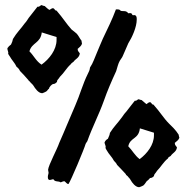

<svg xmlns="http://www.w3.org/2000/svg" viewBox="-20 -744 753 774"><path d="M172.9 -31.2C172.9 -24.4 173.8 -18.6 180.7 -18.6C185.5 -18.6 190.4 -21.5 195.3 -21.5C202.1 -8.8 215.8 -15.6 224.6 -8.8C231.4 -11.7 236.3 -13.7 239.3 -13.7C246.1 -9.8 248 -2.9 255.9 -2C265.6 -14.6 320.3 -145.5 325.2 -164.1C328.1 -168 329.1 -171.9 332 -174.8C351.6 -230.5 378.9 -282.2 398.4 -336.9C413.1 -378.9 429.7 -417 448.2 -457C453.1 -471.7 456.1 -487.3 462.9 -499C466.8 -505.9 471.7 -510.7 474.6 -517.6C482.4 -535.2 489.3 -551.8 497.1 -569.3C512.7 -593.8 531.2 -634.8 531.2 -665C531.2 -669.9 532.2 -686.5 516.6 -682.6C509.8 -682.6 516.6 -694.3 497.1 -690.4C493.2 -696.3 487.3 -699.2 480.5 -699.2C476.6 -699.2 471.7 -699.2 466.8 -700.2C463.9 -703.1 463.9 -707 447.3 -706.1C432.6 -666 413.1 -627 394.5 -587.9C385.7 -569.3 378.9 -549.8 370.1 -530.3C361.3 -510.7 355.5 -490.2 342.8 -471.7C341.8 -460.9 337.9 -454.1 334 -446.3C313.5 -405.3 301.8 -360.4 283.2 -318.4C260.7 -267.6 241.2 -217.8 218.8 -168C210.9 -143.6 175.8 -79.1 173.8 -59.6L175.8 -47.9C175.8 -43 172.9 -38.1 172.9 -31.2ZM12.7 -527.3C15.6 -523.4 16.6 -519.5 19.5 -516.6C27.3 -502 40 -490.2 46.9 -474.6C52.7 -470.7 57.6 -464.8 60.5 -458C71.3 -447.3 80.1 -437.5 94.7 -420.9C94.7 -418 96.7 -419.9 102.5 -412.1C106.4 -407.2 111.3 -404.3 114.3 -399.4C122.1 -386.7 134.8 -368.2 150.4 -368.2C151.4 -368.2 163.1 -373 166 -375C170.9 -377.9 172.9 -383.8 177.7 -386.7C177.7 -392.6 188.5 -404.3 194.3 -405.3C201.2 -405.3 205.1 -409.2 210 -414.1C209 -421.9 214.8 -422.9 221.7 -434.6C238.3 -450.2 248 -469.7 264.6 -484.4C267.6 -488.3 268.6 -490.2 276.4 -495.1C284.2 -506.8 298.8 -509.8 301.8 -528.3C298.8 -535.2 293 -536.1 293 -546.9C299.8 -553.7 307.6 -557.6 310.5 -568.4C309.6 -573.2 308.6 -577.1 308.6 -580.1C301.8 -587.9 295.9 -601.6 289.1 -608.4C282.2 -615.2 276.4 -618.2 268.6 -625C248 -647.5 234.4 -670.9 208 -701.2C199.2 -701.2 201.2 -710.9 192.4 -710.9C188.5 -710.9 182.6 -705.1 178.7 -704.1C172.9 -708 167 -712.9 160.2 -719.7C155.3 -719.7 151.4 -722.7 146.5 -723.6C139.6 -719.7 138.7 -715.8 130.9 -716.8C120.1 -702.1 107.4 -687.5 95.7 -671.9C90.8 -665 86.9 -657.2 80.1 -650.4C63.5 -627 47.9 -613.3 32.2 -586.9C31.2 -580.1 28.3 -572.3 24.4 -564.5C18.6 -560.5 13.7 -555.7 9.8 -549.8C8.8 -542 15.6 -534.2 12.7 -527.3ZM401.4 -169.9C401.4 -163.1 408.2 -155.3 405.3 -148.4C406.2 -143.6 409.2 -140.6 411.1 -136.7C418.9 -122.1 431.6 -111.3 439.5 -95.7C444.3 -90.8 449.2 -85.9 452.1 -79.1C462.9 -68.4 471.7 -58.6 487.3 -42C487.3 -39.1 487.3 -40 495.1 -33.2C498 -28.3 502 -26.4 505.9 -19.5C512.7 -6.8 526.4 10.7 541 10.7C542 10.7 554.7 5.9 557.6 3.9C561.5 1 563.5 -2 572.3 -14.6C573.2 -15.6 574.2 -13.7 585 -26.4C591.8 -26.4 595.7 -29.3 600.6 -34.2C600.6 -42 606.4 -43.9 613.3 -55.7C628.9 -71.3 638.7 -90.8 657.2 -105.5C658.2 -109.4 660.2 -111.3 668 -115.2C675.8 -127.9 690.4 -130.9 693.4 -149.4C690.4 -156.2 684.6 -157.2 684.6 -168C691.4 -174.8 699.2 -177.7 703.1 -188.5C702.1 -193.4 700.2 -197.3 700.2 -201.2C695.3 -209 686.5 -220.7 679.7 -227.5L661.1 -246.1C638.7 -268.6 626 -292 598.6 -322.3C589.8 -322.3 591.8 -332 584 -332C579.1 -332 575.2 -327.1 570.3 -324.2C563.5 -330.1 556.6 -335.9 550.8 -340.8C545.9 -340.8 542 -343.8 537.1 -343.8C532.2 -340.8 530.3 -336.9 523.4 -337.9C511.7 -322.3 499 -307.6 488.3 -293C481.4 -286.1 476.6 -278.3 471.7 -271.5C454.1 -247.1 439.5 -234.4 422.9 -208C422.9 -203.1 419.9 -195.3 415 -184.6C409.2 -181.6 404.3 -176.8 401.4 -169.9ZM148.4 -613.3 208 -594.7V-583C208 -543 178.7 -505.9 147.5 -483.4C125 -498 117.2 -518.6 98.6 -537.1C108.4 -573.2 143.6 -569.3 148.4 -613.3ZM497.1 -154.3C504.9 -191.4 539.1 -181.6 543.9 -226.6L600.6 -209V-198.2C600.6 -160.2 573.2 -125 543 -102.5C523.4 -117.2 513.7 -137.7 497.1 -154.3Z"/></svg>

Font: Caesar Dressing Cyrillic
Style: Regular
Weight: 400
Designer: Dathan Boardman
Foundry: Open Window
Version: Version 1.00;July 2, 2020;FontCreator 13.0.0.2642 64-bit